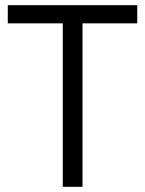

<svg xmlns="http://www.w3.org/2000/svg" viewBox="-20 -720 559 740"><path d="M10 -700V-630H222V0H298V-630H509V-700Z"/></svg>

Font: Mint Spirit
Style: Regular
Weight: 400
Designer: HARENDAL Hirwen
Foundry: Arkandis Digital Foundry.
Version: Version 1.004;FFEdit